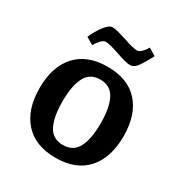

<svg xmlns="http://www.w3.org/2000/svg" viewBox="-166 -814 899 949"><g transform="rotate(30 284.0 -339.5)"><path d="M44 -247Q44 -369 106 -437.5Q168 -506 284 -506Q400 -506 461.5 -437.5Q523 -369 523 -247Q523 -125 461.5 -56Q400 13 284 13Q168 13 106 -56Q44 -125 44 -247ZM393 -247Q393 -336 367.5 -384.5Q342 -433 284 -433Q226 -433 200.5 -384.5Q175 -336 175 -247Q175 -156 200.5 -108Q226 -60 284 -60Q342 -60 367.5 -108Q393 -156 393 -247ZM207 -687Q221 -687 243 -681Q265 -675 287 -668Q309 -660 331.5 -654Q354 -648 367 -648Q380 -648 393.5 -661.5Q407 -675 416 -692L458 -667Q439 -630 418.5 -599Q398 -568 373 -568Q360 -568 338 -574Q316 -580 294 -588Q236 -608 214 -608Q201 -608 187 -593Q173 -578 163 -560L122 -584Q139 -623 163 -655Q187 -687 207 -687Z"/></g></svg>

Font: Andada Pro
Style: Bold
Weight: 700
Designer: Carolina Giovagnoli
Foundry: Huerta Tipografica
Version: Version 3.005; ttfautohint (v1.8.4)